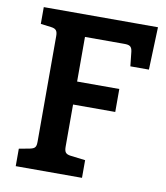

<svg xmlns="http://www.w3.org/2000/svg" viewBox="-81 -788 740 856"><g transform="rotate(10 288.5 -360.0)"><path d="M48 -720V-644L96 -638C119 -635 125 -625 125 -602V-126C125 -101 121 -93 96 -88L48 -79V0H348V-80L282 -88C257 -91 252 -101 252 -126V-315H443V-419H252V-621H429C453 -621 464 -617 467 -592L474 -527H558L565 -720Z"/></g></svg>

Font: Enriqueta
Style: Bold
Weight: 700
Designer: Viviana Monsalve, Gustavo Ibarra
Foundry: Viviana Monsalve, Gustavo Ibarra
Version: Version 1.002